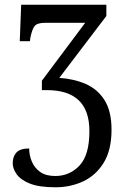

<svg xmlns="http://www.w3.org/2000/svg" viewBox="-20 -556 539 816"><path d="M216 240Q146 240 106.5 224Q67 208 50.5 184Q34 160 34 138Q34 109 50 92Q66 75 104 75Q104 104 115.5 131Q127 158 151 175Q175 192 215 192Q276 192 318 147.5Q360 103 360 1Q360 -173 179 -173H158V-213L342 -459H171Q138 -459 127 -445Q116 -431 109 -395L107 -381H64L70 -536H432V-488L232 -225Q294 -221 344.5 -199Q395 -177 424.5 -130Q454 -83 454 -5Q454 82 420.5 136Q387 190 333 215Q279 240 216 240Z"/></svg>

Font: Noto Serif SemiCondensed
Style: Regular
Weight: 400
Width: 4
Designer: Monotype Design Team
Foundry: Monotype Imaging Inc.
Version: Version 2.013